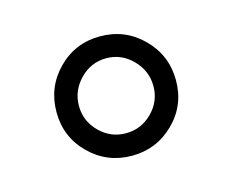

<svg xmlns="http://www.w3.org/2000/svg" viewBox="-49 -768 450 371"><g transform="rotate(-15 175.5 -582.5)"><path d="M91 -497.5Q56 -532 56 -582Q56 -632 90.5 -667Q125 -702 175 -702Q225 -702 260 -667Q295 -632 295 -582Q295 -532 260 -497.5Q225 -463 175.5 -463Q126 -463 91 -497.5ZM175.5 -658Q145 -658 123 -635.5Q101 -613 101 -582.5Q101 -552 123 -530Q145 -508 175.5 -508Q206 -508 228 -530Q250 -552 250 -582.5Q250 -613 228 -635.5Q206 -658 175.5 -658Z"/></g></svg>

Font: Ruluko
Style: Regular
Weight: 400
Designer: Ana Sanfelippo, Angelica Diaz, Meme Hernandez
Foundry: Ana Sanfelippo, Angelica Diaz y Meme Hernandez
Version: Version 1.001